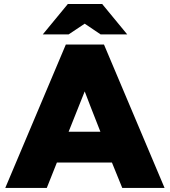

<svg xmlns="http://www.w3.org/2000/svg" viewBox="-20 -924 835 944"><path d="M5.9 0Q56.6 0 210 0Q222.7 -31.2 259.8 -125Q327.1 -125 530.3 -125Q543 -93.8 581.1 0Q632.8 0 789.1 0Q714.8 -175.8 491.2 -705.1Q444.3 -705.1 303.7 -705.1Q229.5 -528.3 5.9 0ZM317.4 -276.4Q336.9 -326.2 396.5 -474.6Q415 -424.8 473.6 -276.4Q434.6 -276.4 317.4 -276.4ZM190.4 -754.9Q221.7 -754.9 317.4 -754.9Q336.9 -768.6 396.5 -807.6Q416 -794.9 474.6 -754.9Q507.8 -754.9 605.5 -754.9Q574.2 -792 482.4 -904.3Q439.5 -904.3 313.5 -904.3Q282.2 -867.2 190.4 -754.9Z"/></svg>

Font: Big-Shock
Style: Black
Weight: 400